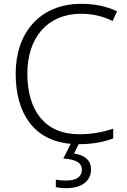

<svg xmlns="http://www.w3.org/2000/svg" viewBox="-20 -744 663 1004"><path d="M456 142C456 92 420 66 367 59L391 10C467 10 523 -2 572 -20V-71C521 -54 464 -42 394 -42C214 -42 123 -167 123 -359C123 -546 227 -672 404 -672C464 -672 519 -659 569 -634L592 -685C538 -711 474 -724 405 -724C187 -724 62 -571 62 -359C62 -149 159 -8 350 8L311 85C372 89 408 105 408 143C408 182 377 200 327 200C305 200 287 199 272 195V234C285 238 303 240 326 240C407 240 456 203 456 142Z"/></svg>

Font: Noto Sans Gujarati UI Light
Style: Regular
Weight: 300
Designer: Jelle Bosma - Monotype Design Team, Universal Thirst
Foundry: Monotype Imaging Inc.
Version: Version 2.106